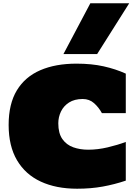

<svg xmlns="http://www.w3.org/2000/svg" viewBox="-20 -1153 832 1182"><path d="M454.6 8.8Q325.2 8.8 230.7 -35.2Q136.2 -79.1 84.7 -166.5Q33.2 -253.9 33.2 -383.8Q33.2 -513.2 83.7 -596.7Q134.3 -680.2 228 -720.7Q321.8 -761.2 450.7 -761.2Q543.9 -761.2 618.2 -744.6Q692.4 -728 754.4 -699.7V-456.5H607.4Q587.9 -492.2 559.1 -517.8Q530.3 -543.5 489.3 -543.5Q438.5 -543.5 405 -522Q371.6 -500.5 355.2 -466.3Q338.9 -432.1 338.9 -394Q338.9 -332.5 364 -296.9Q389.2 -261.2 430.9 -246.3Q472.7 -231.4 522.9 -231.4Q581.1 -231.4 642.6 -245.8Q704.1 -260.3 754.4 -279.3V-41Q685.1 -17.6 612.3 -4.4Q539.6 8.8 454.6 8.8ZM370.6 -820.3 536.1 -1132.8H775.4L578.1 -820.3Z"/></svg>

Font: Holtwood One SC
Style: Regular
Weight: 400
Designer: Vernon Adams
Foundry: Vernon Adams
Version: Version 1.100; ttfautohint (v1.8.4.7-5d5b)